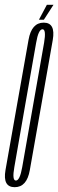

<svg xmlns="http://www.w3.org/2000/svg" viewBox="-47 -773 242 797"><path d="M14 4Q64.5 4 76.8 -67Q89 -138 124.5 -337Q159.5 -535 172 -607Q184.5 -679 134.5 -679Q84 -679 71.5 -607.8Q59 -536.5 23.5 -337Q-12 -138 -24.2 -67Q-36.5 4 14 4ZM19 -23.5Q2.5 -23.5 12.5 -79.2Q22.5 -135 57.5 -337Q93.5 -539 103 -595.2Q112.5 -651.5 129.5 -651.5Q145.5 -651.5 136 -595.5Q126.5 -539.5 90.5 -337Q55 -135 45.2 -79.2Q35.5 -23.5 19 -23.5ZM114.5 -691H135L175 -753H147.5Z"/></svg>

Font: Anybody UltraCondensed ExtraLight
Style: Italic
Weight: 250
Width: 1
Italic angle: -10°
Version: Version 1.113;gftools[0.9.25]